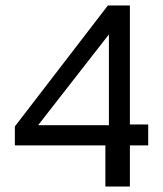

<svg xmlns="http://www.w3.org/2000/svg" viewBox="-20 -678 593 698"><path d="M452.2 0V-149.4H518.8V-225.6H452.2V-658.1H372.2L34 -218.3V-149.4H363.1V0ZM375.9 -552.8V-222.9H118.6Z"/></svg>

Font: Arad
Style: Regular
Weight: 400
Designer: Mohammad Darvishi
Version: Version 1.010;September 21, 2024;FontCreator 15.0.0.2992 64-